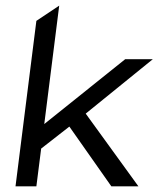

<svg xmlns="http://www.w3.org/2000/svg" viewBox="-20 -661 562 681"><path d="M471 0 284 -258 522 -451H424L137 -221L190 -641L109 -587L35 0H109L126 -134L226 -212L375 0Z"/></svg>

Font: Charger
Style: It
Weight: 400
Designer: Jasper
Foundry: Cannot Into Space Fonts
Version: Version 0.98